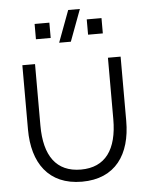

<svg xmlns="http://www.w3.org/2000/svg" viewBox="-55 -817 680 875"><g transform="rotate(-5 285.0 -379.5)"><path d="M343.5 -772.5H290L236 -627.5H289.5ZM438 -652.5V-722.5H370.5V-652.5ZM199.5 -652.5V-722.5H132V-652.5ZM60 -246C60 -93 132 12.5 285 12.5C438 12.5 509.5 -93 509.5 -246V-540H451.5V-259C451.5 -120 396.5 -43 285 -43C172.5 -43 118 -120 118 -259V-540H60Z"/></g></svg>

Font: Vela Sans Light
Style: Regular
Weight: 300
Designer: Principal design: Mikhail Sharanda - project Manrope.
Design modification: Ravid Balaliev
Foundry: Mikhail Sharanda
Version: Version 1.001